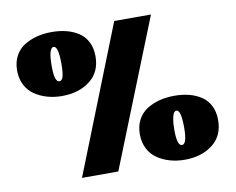

<svg xmlns="http://www.w3.org/2000/svg" viewBox="-75 -783 1082 882"><g transform="rotate(-10 465.5 -342.0)"><path d="M408.2 0H238.8L509.8 -684.1H681.2ZM217.8 -684.1Q254.9 -684.1 286.1 -676Q317.4 -668 342.8 -651.4Q368.2 -634.8 382.6 -606.2Q397 -577.6 397 -540Q397 -465.8 345 -426Q293 -386.2 214.8 -386.2Q178.2 -386.2 145.8 -395.5Q113.3 -404.8 87.2 -422.6Q61 -440.4 45.9 -470Q30.8 -499.5 30.8 -537.1Q30.8 -574.7 45.9 -603.8Q61 -632.8 87.6 -649.9Q114.3 -667 147 -675.5Q179.7 -684.1 217.8 -684.1ZM213.9 -455.1Q226.6 -455.1 231.7 -474.4Q236.8 -493.7 236.8 -532.2Q236.8 -615.2 214.8 -615.2Q190.9 -615.2 190.9 -528.8Q190.9 -455.1 213.9 -455.1ZM722.2 -297.9Q759.3 -297.9 790.5 -289.8Q821.8 -281.7 846.9 -265.1Q872.1 -248.5 886.5 -220Q900.9 -191.4 900.9 -153.8Q900.9 -79.6 849.1 -39.8Q797.4 0 719.2 0Q682.6 0 650.1 -9.3Q617.7 -18.6 591.6 -36.4Q565.4 -54.2 550.3 -83.7Q535.2 -113.3 535.2 -150.9Q535.2 -188.5 550.3 -217.5Q565.4 -246.6 592 -263.7Q618.7 -280.8 651.4 -289.3Q684.1 -297.9 722.2 -297.9ZM717.8 -68.8Q741.2 -68.8 741.2 -146Q741.2 -229 719.2 -229Q707 -229 700.9 -205.1Q694.8 -181.2 694.8 -143.1Q694.8 -68.8 717.8 -68.8Z"/></g></svg>

Font: Wesal
Style: Regular
Weight: 900
Designer: Ahmed zaza
Foundry: Ahmed zaza
Version: Version 2.01